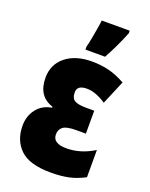

<svg xmlns="http://www.w3.org/2000/svg" viewBox="-145 -842 725 928"><g transform="rotate(20 217.5 -377.5)"><path d="M289 -606Q329 -679 358 -752V-765H214Q213 -752 208 -722.5Q203 -693 197.5 -664Q192 -635 188 -622V-606ZM288 -343Q246 -343 228 -353.5Q210 -364 210 -395Q210 -431 260 -431Q305 -431 359 -395L411 -518Q364 -544 323 -553.5Q282 -563 239 -563Q154 -563 103.5 -522Q53 -481 53 -413Q53 -317 133 -292V-287Q84 -279 56 -243Q28 -207 28 -157Q28 -82 75.5 -36Q123 10 234 10Q285 10 325 1.5Q365 -7 406 -29V-169Q337 -126 265 -126Q194 -126 194 -172Q194 -197 211.5 -211Q229 -225 279 -225H329V-343Z"/></g></svg>

Font: Noto Sans Display Condensed Black
Style: Regular
Weight: 900
Width: 3
Designer: Monotype Design team
Foundry: Monotype Imaging Inc.
Version: 1.000